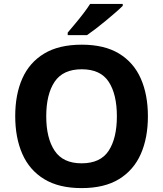

<svg xmlns="http://www.w3.org/2000/svg" viewBox="-20 -954 836 984"><path d="M738 -358Q738 -247 701.5 -164.5Q665 -82 590 -36Q515 10 398 10Q282 10 206.5 -36Q131 -82 94.5 -165Q58 -248 58 -359Q58 -470 94.5 -552Q131 -634 206.5 -679.5Q282 -725 399 -725Q515 -725 590 -679.5Q665 -634 701.5 -551.5Q738 -469 738 -358ZM217 -358Q217 -246 260 -181.5Q303 -117 398 -117Q495 -117 537 -181.5Q579 -246 579 -358Q579 -471 537 -535Q495 -599 399 -599Q303 -599 260 -535Q217 -471 217 -358ZM609 -924Q595 -910 572 -890Q549 -870 522.5 -848Q496 -826 470.5 -806.5Q445 -787 426 -774H327V-787Q343 -806 364.5 -831.5Q386 -857 407 -884.5Q428 -912 442 -934H609Z"/></svg>

Font: Noto Sans Bengali
Style: Bold
Weight: 700
Designer: Jelle Bosma - Monotype Design Team
Foundry: Monotype Imaging Inc.
Version: Version 2.003; ttfautohint (v1.8.4.7-5d5b)